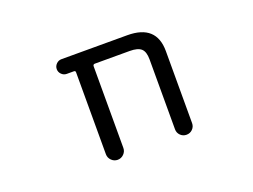

<svg xmlns="http://www.w3.org/2000/svg" viewBox="-85 -728 1171 888"><g transform="rotate(-20 500.0 -284.0)"><path d="M658.2 -407.2Q658.2 -444.3 641.6 -459.5Q625 -474.6 585 -474.6H414.1Q404.3 -474.6 404.3 -464.8V-63.5Q404.3 -45.9 391.6 -33.2Q378.9 -20.5 361.3 -20.5Q343.8 -20.5 331.1 -33.2Q318.4 -45.9 318.4 -63.5V-466.8Q318.4 -474.6 310.5 -474.6H275.4Q260.7 -474.6 250 -485.4Q239.3 -496.1 239.3 -510.7Q239.3 -525.4 250 -536.1Q260.7 -546.9 275.4 -546.9H599.6Q742.2 -546.9 742.2 -417V-62.5Q742.2 -44.9 730 -32.7Q717.8 -20.5 700.2 -20.5Q682.6 -20.5 670.4 -32.7Q658.2 -44.9 658.2 -62.5Z"/></g></svg>

Font: Rounded-X Mgen+ 1m regular
Style: Regular
Weight: 400
Designer: [Source Han Sans]
Ryoko NISHIZUKA  (kana & ideographs); Paul D. Hunt (Latin, Greek & Cyrillic); Wenlong ZHANG  (bopomofo
Version: Version 1.059.20150602